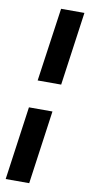

<svg xmlns="http://www.w3.org/2000/svg" viewBox="-104 -820 478 1029"><g transform="rotate(10 135.5 -306.0)"><path d="M268 -781 212 -381H84L141 -781ZM191 -231 135 169H7L63 -231Z"/></g></svg>

Font: Exo 2 ExtraBold
Style: Italic
Weight: 800
Italic angle: -8°
Designer: Natanael Gama
Foundry: Natanael Gama
Version: Version 2.010